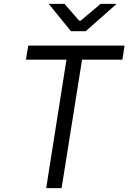

<svg xmlns="http://www.w3.org/2000/svg" viewBox="-20 -965 659 985"><path d="M296 0H217L321 -659H113L125 -731H619L608 -659H401ZM420 -805H344L230 -945H311L386 -859H394L496 -945H578Z"/></svg>

Font: JetBrains Mono Semi Light
Style: Italic
Weight: 350
Italic angle: -9°
Monospace: yes
Designer: Philipp Nurullin, Konstantin Bulenkov
Foundry: JetBrains
Version: 2.002